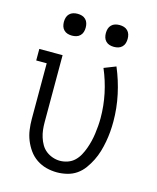

<svg xmlns="http://www.w3.org/2000/svg" viewBox="-110 -799 721 884"><g transform="rotate(15 250.0 -357.0)"><path d="M246 8Q220 8 195 1.5Q170 -5 148.5 -19.5Q127 -34 112 -55Q97 -76 87.5 -99.5Q78 -123 74.5 -148.5Q71 -174 71 -200V-465H21V-520H132V-200Q132 -182 134 -164.5Q136 -147 141.5 -129.5Q147 -112 156 -96.5Q165 -81 179 -70Q193 -59 210.5 -53Q228 -47 245 -47Q264 -47 282.5 -53.5Q301 -60 314.5 -73Q328 -86 337 -102.5Q346 -119 352.5 -137Q359 -155 363.5 -173.5Q368 -192 370.5 -210.5Q373 -229 374.5 -247.5Q376 -266 376 -285Q376 -344 364 -401Q352 -458 329 -512L385 -534Q410 -475 423.5 -412Q437 -349 437 -285Q437 -260 435 -236Q433 -212 428.5 -187.5Q424 -163 417 -139.5Q410 -116 399 -94Q388 -72 373.5 -52Q359 -32 339 -18Q319 -4 294.5 2Q270 8 246 8ZM350 -618Q339 -618 329 -621Q319 -624 311.5 -631.5Q304 -639 301 -649Q298 -659 298 -670Q298 -681 301 -691Q304 -701 311.5 -708.5Q319 -716 329 -719Q339 -722 350 -722Q361 -722 371 -719Q381 -716 388.5 -708.5Q396 -701 399 -691Q402 -681 402 -670Q402 -659 399 -649Q396 -639 388.5 -631.5Q381 -624 371 -621Q361 -618 350 -618ZM150 -618Q139 -618 129 -621Q119 -624 111.5 -631.5Q104 -639 101 -649Q98 -659 98 -670Q98 -681 101 -691Q104 -701 111.5 -708.5Q119 -716 129 -719Q139 -722 150 -722Q161 -722 171 -719Q181 -716 188.5 -708.5Q196 -701 199 -691Q202 -681 202 -670Q202 -659 199 -649Q196 -639 188.5 -631.5Q181 -624 171 -621Q161 -618 150 -618Z"/></g></svg>

Font: Iosevka Curly Slab Light
Style: Regular
Weight: 300
Monospace: yes
Designer: Belleve Invis
Foundry: Belleve Invis
Version: Version 22.1.2; ttfautohint (v1.8.4)